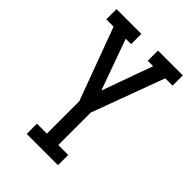

<svg xmlns="http://www.w3.org/2000/svg" viewBox="-215 -617 930 930"><g transform="rotate(45 250.0 -152.5)"><path d="M143 215V145H211V-77L73 -450H23V-520H193V-450H156L250 -189L344 -450H307V-520H477V-450H427L289 -77V145H357V215Z"/></g></svg>

Font: Iosevka Gothic
Style: Regular
Weight: 400
Monospace: yes
Designer: Belleve Invis
Foundry: Belleve Invis
Version: Version 15.5.1; ttfautohint (v1.8.4)